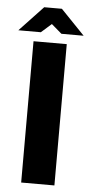

<svg xmlns="http://www.w3.org/2000/svg" viewBox="-87 -768 379 800"><g transform="rotate(5 102.5 -368.0)"><path d="M33 0V-591H172V0ZM-34 -631 65 -736H139L239 -632H146L103 -669L60 -631Z"/></g></svg>

Font: Alumni Sans Thin ExtraBold
Style: Regular
Weight: 800
Version: Version 1.018